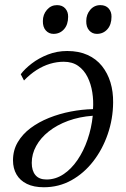

<svg xmlns="http://www.w3.org/2000/svg" viewBox="-20 -736 506 768"><path d="M63 -439Q79 -460.5 107 -482Q135 -503.5 171.5 -517.8Q208 -532 249 -532Q295.5 -532 330.2 -516.2Q365 -500.5 387.8 -472Q410.5 -443.5 421.8 -406.5Q433 -369.5 432.5 -326Q432 -260.5 411 -199.5Q390 -138.5 353 -90.8Q316 -43 265.8 -15Q215.5 13 155.5 13Q115 13 87.5 -0.5Q60 -14 46 -38.2Q32 -62.5 32 -94.5Q32 -135 51 -167.2Q70 -199.5 102.5 -223.8Q135 -248 176.2 -264.5Q217.5 -281 262.8 -289.8Q308 -298.5 352 -299.5Q354.5 -333 349.2 -366.5Q344 -400 330.2 -427.8Q316.5 -455.5 293 -472.2Q269.5 -489 235 -489Q207.5 -489 180 -480.8Q152.5 -472.5 126.2 -455.8Q100 -439 76 -414ZM166 -18Q202 -18 233.5 -38.8Q265 -59.5 289.8 -95.8Q314.5 -132 330.2 -177.8Q346 -223.5 351 -273Q297 -269 252.2 -252.5Q207.5 -236 175 -210.2Q142.5 -184.5 124.8 -152.2Q107 -120 107 -84.5Q107 -53 121.8 -35.5Q136.5 -18 166 -18ZM194 -600.5Q175.5 -600.5 163.2 -614.2Q151 -628 151.5 -652Q151.5 -678 167.8 -696.8Q184 -715.5 208 -715.5Q229.5 -715.5 241.2 -702Q253 -688.5 252.5 -669Q252.5 -637.5 236 -619Q219.5 -600.5 194 -600.5ZM367.5 -600.5Q349 -600.5 336.8 -614.2Q324.5 -628 325 -652Q325 -678 341 -696.8Q357 -715.5 381.5 -715.5Q403 -715.5 414.8 -702Q426.5 -688.5 426 -669Q426 -637.5 409.5 -619Q393 -600.5 367.5 -600.5Z"/></svg>

Font: Merriweather 96pt Light
Style: Italic
Weight: 300
Italic angle: -7.8°
Version: Version 2.101